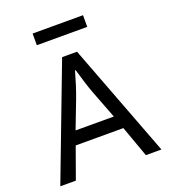

<svg xmlns="http://www.w3.org/2000/svg" viewBox="-157 -1000 982 1113"><g transform="rotate(-20 334.0 -443.5)"><path d="M22 0 288 -700H380L646 0H550L481 -192H187L118 0ZM216 -274H452L386 -446Q373 -480 361 -519Q349 -558 336 -602H332Q320 -559 307.5 -520Q295 -481 282 -446ZM174 -815V-887H485V-815Z"/></g></svg>

Font: Liter
Style: Regular
Weight: 400
Designer: Anton Skugarov
Foundry: skugi
Version: Version 1.004; ttfautohint (v1.8.4.7-5d5b)